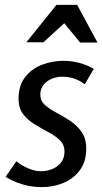

<svg xmlns="http://www.w3.org/2000/svg" viewBox="-20 -753 419 786"><path d="M327 -408Q306 -424 283 -431.5Q260 -439 235 -439Q213 -439 192 -430.5Q171 -422 158 -405.5Q145 -389 145 -365Q145 -340 163.5 -323.5Q182 -307 210.5 -292Q239 -277 267 -258.5Q295 -240 314 -213Q333 -186 333 -144Q333 -92 307.5 -57Q282 -22 240.5 -4.5Q199 13 151 13Q110 13 73 2Q36 -9 3 -29L47 -93Q69 -75 96 -63.5Q123 -52 148 -52Q172 -52 194 -61Q216 -70 230 -88Q244 -106 244 -132Q244 -161 225 -179Q206 -197 178 -212Q150 -227 122 -244Q94 -261 75 -285.5Q56 -310 56 -348Q56 -403 83 -437.5Q110 -472 152 -488Q194 -504 240 -504Q273 -504 305 -495.5Q337 -487 364 -471ZM243 -658 158 -580H88L211 -733H296L379 -579H308Z"/></svg>

Font: Rosario Medium
Style: Italic
Weight: 500
Italic angle: -8.05°
Version: Version 1.201